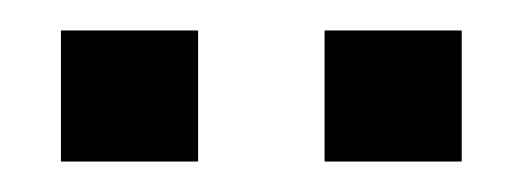

<svg xmlns="http://www.w3.org/2000/svg" viewBox="-20 -722 340 126"><path d="M20 -702H110V-616H20ZM193 -702H283V-616H193Z"/></svg>

Font: Muli
Style: Regular
Weight: 400
Designer: Vernon Adams
Foundry: Vernon Adams
Version: Version 2.000